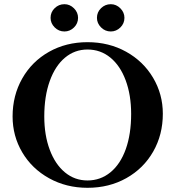

<svg xmlns="http://www.w3.org/2000/svg" viewBox="-20 -884 836 915"><path d="M40 -329Q40 -429 86 -510Q132 -591 213.5 -637Q295 -683 397 -683Q499 -683 581 -637.5Q663 -592 709.5 -513.5Q756 -435 756 -342Q756 -242 710 -161.5Q664 -81 582 -35Q500 11 397 11Q296 11 214 -34.5Q132 -80 86 -158Q40 -236 40 -329ZM605 -341Q605 -431 579 -501Q553 -571 506 -609.5Q459 -648 397 -648Q336 -648 289.5 -609Q243 -570 217 -497.5Q191 -425 191 -329Q191 -240 217 -170.5Q243 -101 289.5 -62.5Q336 -24 397 -24Q459 -24 506.5 -63Q554 -102 579.5 -173.5Q605 -245 605 -341ZM221 -799Q221 -826 240.5 -845Q260 -864 287 -864Q313 -864 332.5 -844.5Q352 -825 352 -799Q352 -772 332.5 -753Q313 -734 287 -734Q260 -734 240.5 -753.5Q221 -773 221 -799ZM442 -799Q442 -826 461.5 -845Q481 -864 508 -864Q534 -864 553.5 -844.5Q573 -825 573 -799Q573 -772 553.5 -753Q534 -734 508 -734Q481 -734 461.5 -753.5Q442 -773 442 -799Z"/></svg>

Font: Ibarra Real Nova
Style: Bold
Weight: 700
Designer: Jose Maria Ribagorda & Octavio Pardo
Foundry: Jose Maria Ribagorda
Version: Version 1.014